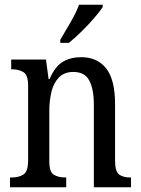

<svg xmlns="http://www.w3.org/2000/svg" viewBox="-20 -786 594 806"><path d="M22 0V-41H30Q59 -41 78.5 -53.5Q98 -66 98 -113V-427Q98 -471 78.5 -483Q59 -495 32 -495H27V-536H173L184 -454H188Q211 -507 243.5 -526.5Q276 -546 321 -546Q388 -546 425.5 -499Q463 -452 463 -349V-113Q463 -66 480 -53.5Q497 -41 526 -41H530V0H374V-346Q374 -411 355 -447.5Q336 -484 288 -484Q250 -484 227.5 -461Q205 -438 196 -400.5Q187 -363 187 -321V-108Q187 -64 206 -52.5Q225 -41 253 -41H258V0ZM233 -619Q254 -654 276.5 -693Q299 -732 312 -766H411V-756Q400 -739 376 -711Q352 -683 323 -654.5Q294 -626 269 -606H233Z"/></svg>

Font: Noto Serif Condensed
Style: Regular
Weight: 400
Width: 3
Designer: Monotype Design Team
Foundry: Monotype Imaging Inc.
Version: Version 2.013; ttfautohint (v1.8.4.7-5d5b)